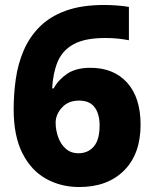

<svg xmlns="http://www.w3.org/2000/svg" viewBox="-20 -743 618 773"><path d="M35 -303Q35 -364 43.5 -424.5Q52 -485 75 -539Q98 -593 139 -634.5Q180 -676 244 -699.5Q308 -723 400 -723Q421 -723 450 -721Q479 -719 499 -715V-581Q479 -585 455.5 -587.5Q432 -590 403 -590Q322 -590 276.5 -565Q231 -540 212 -494Q193 -448 190 -387H196Q215 -422 250.5 -446Q286 -470 344 -470Q438 -470 492 -410Q546 -350 546 -241Q546 -123 479.5 -56.5Q413 10 299 10Q225 10 165 -23.5Q105 -57 70 -126.5Q35 -196 35 -303ZM296 -126Q334 -126 357.5 -153Q381 -180 381 -238Q381 -284 361 -311Q341 -338 298 -338Q255 -338 229.5 -310Q204 -282 204 -249Q204 -220 214 -191.5Q224 -163 244.5 -144.5Q265 -126 296 -126Z"/></svg>

Font: Noto Sans ExtraBold
Style: Regular
Weight: 800
Designer: Monotype Design Team
Foundry: Monotype Imaging Inc.
Version: Version 2.007